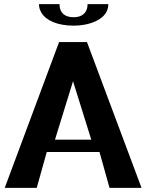

<svg xmlns="http://www.w3.org/2000/svg" viewBox="-20 -916 712 936"><path d="M3 0H159L208 -175H465L514 0H670L404 -711H268ZM170 -896C170 -881 174 -867 182 -854C205 -815 262 -791 339 -791C364 -791 387 -794 408 -799C463 -813 508 -843 508 -896H407C407 -855 382 -832 339 -832C296 -832 270 -853 270 -896ZM248 -235 336 -520 425 -235Z"/></svg>

Font: Aerodynamic
Style: Regular
Weight: 500
Designer: Google
Version: Version 2.000980; 2014